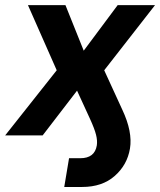

<svg xmlns="http://www.w3.org/2000/svg" viewBox="-57 -536 633 760"><path d="M268.1 204.1H197.3L216.3 90.3H260.7Q317.9 90.3 326.2 39.6Q329.1 21 323.2 -2.4Q317.4 -25.9 299.3 -65.4L248 -177.2L111.8 0H-36.6L167.5 -257.8L53.7 -515.6H202.1L274.4 -335.4L408.7 -515.6H556.6L355.5 -257.8L427.2 -101.6Q468.3 -14.2 457.5 51.8Q446.8 116.7 397.2 160.4Q347.7 204.1 268.1 204.1Z"/></svg>

Font: Inter Display
Style: Bold Italic
Weight: 700
Italic angle: -9.39999°
Designer: Rasmus Andersson
Foundry: rsms
Version: Version 4.000;git-a52131595